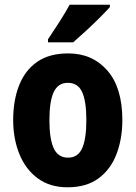

<svg xmlns="http://www.w3.org/2000/svg" viewBox="-20 -786 577 816"><path d="M500 -276Q500 -197 475.5 -132Q451 -67 399.5 -28.5Q348 10 267 10Q192 10 140.5 -28Q89 -66 62.5 -131Q36 -196 36 -276Q36 -360 61.5 -424Q87 -488 138.5 -523.5Q190 -559 270 -559Q373 -559 436.5 -486Q500 -413 500 -276ZM190 -275Q190 -195 208.5 -155.5Q227 -116 269 -116Q311 -116 329 -155.5Q347 -195 347 -276Q347 -356 329 -395Q311 -434 268 -434Q227 -434 208.5 -395Q190 -356 190 -275ZM447 -756Q431 -738 403.5 -710.5Q376 -683 345.5 -655Q315 -627 291 -606H184V-619Q209 -656 233.5 -694.5Q258 -733 276 -766H447Z"/></svg>

Font: Noto Sans Sinhala Condensed ExtraBold
Style: Regular
Weight: 800
Width: 3
Designer: Jelle Bosma - Monotype Design Team
Foundry: Monotype Imaging Inc.
Version: Version 2.006; ttfautohint (v1.8.4.7-5d5b)